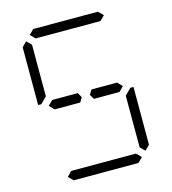

<svg xmlns="http://www.w3.org/2000/svg" viewBox="-140 -1113 1096 1226"><g transform="rotate(-15 408.0 -500.0)"><path d="M163 -969 194 -1000H622L653 -969L622 -938H620H439H377H196H194ZM207 -469H194L163 -500L194 -531H207H331H355H363L381 -500L363 -469H355H331ZM653 -31 622 0H194L163 -31L194 -62H196H377H439H620H622ZM655 -436 696 -477H717V-95L686 -64L655 -94ZM130 -533 120 -523H99V-905L130 -936L161 -905V-892V-564ZM609 -531H623L653 -500L622 -469H609H485H461H453L435 -500L453 -531H461H485Z"/></g></svg>

Font: DSEG14 Classic Mini
Style: Light
Weight: 300
Designer: Keshikan(Twitter:@keshinomi_88pro)
Version: Version 0.46